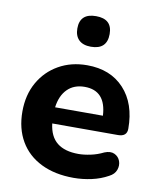

<svg xmlns="http://www.w3.org/2000/svg" viewBox="-83 -791 714 866"><g transform="rotate(10 274.0 -358.0)"><path d="M287 -586Q251 -586 232 -604.5Q213 -623 213 -657Q213 -726 287 -726Q361 -726 361 -657Q361 -586 287 -586ZM313 10Q227 10 164 -21Q101 -52 67.5 -109.5Q34 -167 34 -245Q34 -321 66.5 -378.5Q99 -436 156 -468.5Q213 -501 286 -501Q393 -501 455.5 -433.5Q518 -366 518 -251Q518 -215 477 -215H176Q183 -156 218 -128Q253 -100 316 -100Q341 -100 371.5 -106.5Q402 -113 430 -127Q457 -138 476 -129Q495 -120 502 -100.5Q509 -81 501.5 -60Q494 -39 470 -27Q436 -8 395 1Q354 10 313 10ZM176 -289H395Q389 -403 292 -403Q243 -403 213 -373Q183 -343 176 -289Z"/></g></svg>

Font: Chiron GoRound TC
Style: Bold
Weight: 700
Designer: Ryoko NISHIZUKA 西塚涼子 (kana, bopomofo & ideographs); Paul D. Hunt (Latin, Greek & Cyrillic); Sandoll Communications 산돌커뮤니
Foundry: Adobe
Version: Version 1.000;hotconv 1.1.1;makeotfexe 2.6.0